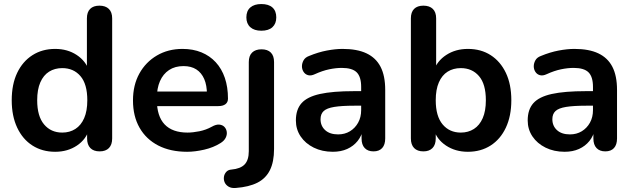

<svg xmlns="http://www.w3.org/2000/svg" viewBox="-20 -741 3135 950"><path d="M253 10Q189 10 140.5 -21Q92 -52 65 -109.5Q38 -167 38 -245Q38 -324 65 -380.5Q92 -437 140.5 -468Q189 -499 253 -499Q314 -499 359.5 -469Q405 -439 421 -390H410V-650Q410 -681 426 -697Q442 -713 472 -713Q502 -713 518.5 -697Q535 -681 535 -650V-56Q535 -25 519 -8.5Q503 8 473 8Q443 8 427 -8.5Q411 -25 411 -56V-134L422 -104Q407 -52 361 -21Q315 10 253 10ZM288 -85Q325 -85 353 -103Q381 -121 396.5 -156.5Q412 -192 412 -245Q412 -325 378 -364.5Q344 -404 288 -404Q251 -404 223 -386.5Q195 -369 179.5 -333.5Q164 -298 164 -245Q164 -166 198 -125.5Q232 -85 288 -85Z M906 10Q823 10 763 -21Q703 -52 670.5 -109Q638 -166 638 -244Q638 -320 669.5 -377Q701 -434 756.5 -466.5Q812 -499 883 -499Q935 -499 976.5 -482Q1018 -465 1047.5 -433Q1077 -401 1092.5 -355.5Q1108 -310 1108 -253Q1108 -235 1095.5 -225.5Q1083 -216 1060 -216H739V-288H1020L1004 -273Q1004 -319 990.5 -350Q977 -381 951.5 -397.5Q926 -414 888 -414Q846 -414 816.5 -394.5Q787 -375 771.5 -339.5Q756 -304 756 -255V-248Q756 -166 794.5 -125.5Q833 -85 908 -85Q934 -85 966.5 -91.5Q999 -98 1028 -114Q1049 -126 1065 -124.5Q1081 -123 1090.5 -113Q1100 -103 1102 -88.5Q1104 -74 1096.5 -59Q1089 -44 1071 -33Q1036 -11 990.5 -0.5Q945 10 906 10Z M1147 189Q1125 191 1111 182.5Q1097 174 1091.5 161Q1086 148 1088 134Q1090 120 1099.5 109.5Q1109 99 1125 98Q1170 94 1190.5 72.5Q1211 51 1211 7V-434Q1211 -465 1227.5 -481Q1244 -497 1274 -497Q1304 -497 1320 -481Q1336 -465 1336 -434V-4Q1336 60 1315.5 101Q1295 142 1253.5 163Q1212 184 1147 189ZM1273 -589Q1238 -589 1218.5 -606.5Q1199 -624 1199 -655Q1199 -687 1218.5 -704Q1238 -721 1273 -721Q1309 -721 1328 -704Q1347 -687 1347 -655Q1347 -624 1328 -606.5Q1309 -589 1273 -589Z M1627 10Q1574 10 1532.5 -10.5Q1491 -31 1467.5 -66Q1444 -101 1444 -145Q1444 -199 1472 -230.5Q1500 -262 1563 -276Q1626 -290 1732 -290H1782V-218H1733Q1671 -218 1634 -212Q1597 -206 1581.5 -191.5Q1566 -177 1566 -151Q1566 -118 1589 -97Q1612 -76 1653 -76Q1686 -76 1711.5 -91.5Q1737 -107 1752 -134Q1767 -161 1767 -196V-311Q1767 -361 1745 -383Q1723 -405 1671 -405Q1642 -405 1608.5 -398Q1575 -391 1538 -374Q1519 -365 1504.5 -369Q1490 -373 1482 -385.5Q1474 -398 1474 -413Q1474 -428 1482 -442.5Q1490 -457 1509 -464Q1555 -483 1597.5 -491Q1640 -499 1675 -499Q1747 -499 1793.5 -477Q1840 -455 1863 -410.5Q1886 -366 1886 -296V-56Q1886 -25 1871 -8.5Q1856 8 1828 8Q1800 8 1784.5 -8.5Q1769 -25 1769 -56V-104H1777Q1770 -69 1749.5 -43.5Q1729 -18 1698 -4Q1667 10 1627 10Z M2295 10Q2233 10 2186.5 -21Q2140 -52 2125 -104L2136 -129V-56Q2136 -25 2120 -8.5Q2104 8 2075 8Q2045 8 2029 -8.5Q2013 -25 2013 -56V-650Q2013 -681 2029 -697Q2045 -713 2075 -713Q2105 -713 2121.5 -697Q2138 -681 2138 -650V-390H2126Q2142 -439 2188 -469Q2234 -499 2295 -499Q2360 -499 2408 -468Q2456 -437 2483 -380.5Q2510 -324 2510 -245Q2510 -167 2483 -109.5Q2456 -52 2407.5 -21Q2359 10 2295 10ZM2260 -85Q2297 -85 2325 -103Q2353 -121 2368.5 -156.5Q2384 -192 2384 -245Q2384 -325 2350 -364.5Q2316 -404 2260 -404Q2223 -404 2195 -386.5Q2167 -369 2151.5 -333.5Q2136 -298 2136 -245Q2136 -166 2170 -125.5Q2204 -85 2260 -85Z M2774 10Q2721 10 2679.5 -10.5Q2638 -31 2614.5 -66Q2591 -101 2591 -145Q2591 -199 2619 -230.5Q2647 -262 2710 -276Q2773 -290 2879 -290H2929V-218H2880Q2818 -218 2781 -212Q2744 -206 2728.5 -191.5Q2713 -177 2713 -151Q2713 -118 2736 -97Q2759 -76 2800 -76Q2833 -76 2858.5 -91.5Q2884 -107 2899 -134Q2914 -161 2914 -196V-311Q2914 -361 2892 -383Q2870 -405 2818 -405Q2789 -405 2755.5 -398Q2722 -391 2685 -374Q2666 -365 2651.5 -369Q2637 -373 2629 -385.5Q2621 -398 2621 -413Q2621 -428 2629 -442.5Q2637 -457 2656 -464Q2702 -483 2744.5 -491Q2787 -499 2822 -499Q2894 -499 2940.5 -477Q2987 -455 3010 -410.5Q3033 -366 3033 -296V-56Q3033 -25 3018 -8.5Q3003 8 2975 8Q2947 8 2931.5 -8.5Q2916 -25 2916 -56V-104H2924Q2917 -69 2896.5 -43.5Q2876 -18 2845 -4Q2814 10 2774 10Z"/></svg>

Font: Nunito ExtraLight
Style: Bold
Weight: 700
Version: Version 3.602